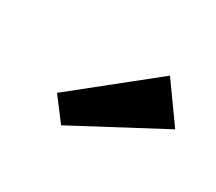

<svg xmlns="http://www.w3.org/2000/svg" viewBox="-55 -830 447 398"><g transform="rotate(30 168.5 -631.0)"><path d="M115 -530 74 -584 259 -732 324 -641Z"/></g></svg>

Font: Taylor Sans Upright Semi Bold
Style: Regular
Weight: 600
Italic angle: -8°
Designer: Natanael Gama
Version: Version 1.001 September 8, 2015